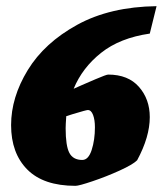

<svg xmlns="http://www.w3.org/2000/svg" viewBox="-20 -594 531 623"><path d="M219 -306 246 -318Q255 -322 290 -337Q325 -352 331 -352Q396 -352 431 -312Q466 -272 466 -214Q466 -150 425 -74Q411 -60 368 -40.5Q325 -21 280.5 -6Q236 9 225 9Q121 9 68.5 -44Q16 -97 16 -188Q16 -278 70 -366.5Q124 -455 230.5 -513.5Q337 -572 488 -574L466 -485Q369 -471 308 -422.5Q247 -374 219 -306ZM217 -224Q212 -222 195 -217Q193 -189 193 -178Q193 -121 205 -98Q217 -75 247 -75Q267 -75 277.5 -107.5Q288 -140 288 -181Q288 -205 282 -221Q276 -237 265 -237Q260 -237 217 -224Z"/></svg>

Font: Grenze Black
Style: Italic
Weight: 900
Italic angle: -10°
Designer: Renata Polastri
Foundry: Omnibus-Type
Version: Version 1.002; ttfautohint (v1.8)